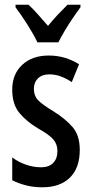

<svg xmlns="http://www.w3.org/2000/svg" viewBox="-20 -786 389 816"><path d="M319 -149Q319 -72 277 -31Q235 10 160 10Q122 10 89.5 1.5Q57 -7 32 -20V-117Q55 -99 88 -87Q121 -75 155 -75Q187 -75 205.5 -93Q224 -111 224 -145Q224 -173 206.5 -193.5Q189 -214 142 -240Q92 -270 62 -306.5Q32 -343 32 -405Q32 -471 74.5 -510.5Q117 -550 187 -550Q223 -550 255 -540.5Q287 -531 316 -513L285 -437Q263 -452 239 -461Q215 -470 190 -470Q159 -470 141.5 -453Q124 -436 124 -408Q124 -379 141.5 -360.5Q159 -342 207 -313Q257 -282 288 -246.5Q319 -211 319 -149ZM139 -606Q124 -638 97.5 -680Q71 -722 46 -755V-766H101Q119 -750 140.5 -725.5Q162 -701 184 -676Q208 -705 225.5 -723.5Q243 -742 267 -766H322V-755Q307 -735 289 -708.5Q271 -682 255 -655Q239 -628 228 -606Z"/></svg>

Font: Noto Sans Georgian ExtraCondensed Medium
Style: Regular
Weight: 500
Width: 2
Designer: Monotype Design Team, Akaki Razmadze
Foundry: Google LLC
Version: Version 2.005; ttfautohint (v1.8.4.7-5d5b)